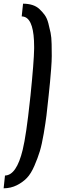

<svg xmlns="http://www.w3.org/2000/svg" viewBox="-34 -837 313 1048"><path d="M-14.2 190.9 -6.8 121.1Q56.2 119.6 89.8 -19Q109.4 -99.1 129.9 -292.5Q130.4 -296.9 131.3 -305.7Q131.8 -311 132.3 -314Q151.4 -501.5 152.3 -571.3Q152.3 -576.7 152.3 -582Q152.3 -723.6 102.1 -744.1Q93.8 -747.1 84.5 -747.6L91.8 -816.9Q119.6 -816.9 142.3 -809.8Q165 -802.7 181.4 -787.4Q197.8 -772 210.2 -754.9Q222.7 -737.8 230 -709.7Q237.3 -681.6 242.2 -657.7Q247.1 -633.8 247.8 -596.4Q248.5 -559.1 248.5 -531.5Q248.5 -503.9 245.1 -460.4Q241.7 -417 239 -388.4Q236.3 -359.9 231.4 -314Q224.6 -247.1 219.7 -207.3Q214.8 -167.5 204.6 -107.4Q194.3 -47.4 183.3 -11.2Q172.4 24.9 153.8 67.9Q135.3 110.8 112.8 134.3Q90.3 157.7 57.9 174.1Q25.4 190.4 -14.2 190.9Z"/></svg>

Font: Oswald
Style: Regular
Weight: 400
Designer: Vernon Adams
Foundry: Vernon Adams
Version: 3.0; ttfautohint (v0.94.23-7a4d-dirty) -l 8 -r 50 -G 200 -x 